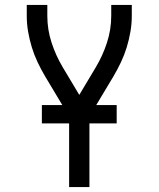

<svg xmlns="http://www.w3.org/2000/svg" viewBox="-20 -550 640 775"><path d="M259 205V-80L162 -242Q146 -269 132 -298.5Q118 -328 108.5 -359Q99 -390 93.5 -422Q88 -454 88 -486V-530H171V-486Q171 -431 188 -378.5Q205 -326 233 -279L300 -167L367 -279Q395 -326 412 -378.5Q429 -431 429 -486V-530H512V-486Q512 -454 506.5 -422Q501 -390 491.5 -359Q482 -328 468 -298.5Q454 -269 438 -242L341 -80V205ZM149 -52V-126H451V-52Z"/></svg>

Font: Iosevka Curly Extended
Style: Regular
Weight: 400
Width: 7
Monospace: yes
Designer: Belleve Invis
Foundry: Belleve Invis
Version: Version 11.1.0; ttfautohint (v1.8.3)